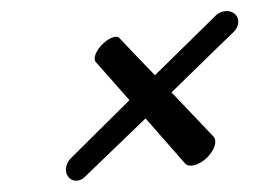

<svg xmlns="http://www.w3.org/2000/svg" viewBox="-20 -387 494 347"><path d="M315 -91C322 -84 339 -88 353 -101C368 -115 373 -132 366 -140C366 -140 329 -179 290 -220C349 -278 403 -330 403 -330C412 -339 414 -354 404 -362C395 -370 379 -368 370 -359L260 -251C225 -287 196 -318 196 -318C191 -324 177 -319 165 -307C153 -295 148 -281 153 -275L214 -206L108 -101C99 -92 96 -77 103 -68C110 -58 124 -58 133 -67C133 -67 185 -117 243 -173Z"/></svg>

Font: Hi. Perspective
Style: Perspective
Weight: 400
Designer: Mew Too, Robert Jablonski
Foundry: Cannot Into Space Fonts
Version: Version 1.996